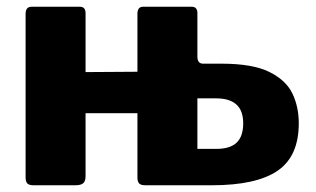

<svg xmlns="http://www.w3.org/2000/svg" viewBox="-20 -550 938 570"><path d="M80 0Q66 0 61 -5.5Q56 -11 56 -23V-509Q56 -530 74 -530H217Q234 -530 234 -511V-336L388 -337V-509Q388 -530 405 -530H549Q566 -530 566 -511V-382Q566 -361 583 -361H637Q730 -361 779.5 -336.5Q829 -312 848 -272.5Q867 -233 867 -184Q867 -86 804 -43Q741 0 609 0H412Q398 0 393 -5.5Q388 -11 388 -23V-214H234V-27Q234 -12 227 -6Q220 0 204 0ZM566 -108H622Q663 -108 682.5 -126.5Q702 -145 702 -184Q702 -222 681.5 -240Q661 -258 622 -258H566Z"/></svg>

Font: Libre Franklin ExtraBold
Style: Regular
Weight: 800
Designer: Pablo Impallari, Rodrigo Fuenzalida, Nhung Nguyen
Foundry: Impallari Type
Version: Version 3.000